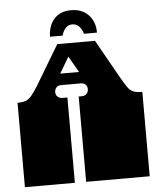

<svg xmlns="http://www.w3.org/2000/svg" viewBox="-59 -933 818 984"><g transform="rotate(-5 350.0 -441.5)"><path d="M29 0V-135Q29 -152 29 -156.5Q29 -161 29 -163Q29 -165 29 -171V-172Q29 -179 29 -180.5Q29 -182 29 -187.5Q29 -193 29 -209V-260Q29 -277 29 -281.5Q29 -286 29 -288Q29 -290 29 -296V-297Q29 -304 29 -305.5Q29 -307 29 -312.5Q29 -318 29 -334V-434Q53 -434 69.5 -439.5Q86 -445 101 -462.5Q116 -480 137 -514L258 -716H452L564 -517Q583 -484 595.5 -466Q608 -448 624.5 -441Q641 -434 671 -434V0H344V-135Q344 -152 344 -156.5Q344 -161 344 -163Q344 -165 344 -171V-172Q344 -179 344 -180.5Q344 -182 344 -187.5Q344 -193 344 -209V-260Q344 -277 344 -281.5Q344 -286 344 -288Q344 -290 344 -296V-297Q344 -304 344 -305.5Q344 -307 344 -312.5Q344 -318 344 -334V-439H360Q376 -439 385 -448.5Q394 -458 394 -473Q394 -487 385 -496Q376 -505 360 -505H260Q242 -505 234 -494.5Q226 -484 226 -472Q226 -456 236.5 -447.5Q247 -439 260 -439H286V0ZM260 -564H357L309 -647ZM343 -883Q399 -883 432.5 -848.5Q466 -814 466 -757H399Q383 -810 343 -810Q305 -810 289 -757H224Q226 -816 257.5 -849.5Q289 -883 343 -883Z"/></g></svg>

Font: Danfo
Style: Regular
Weight: 400
Designer: Seyi Olusanya, David Udoh, Eyiyemi Adegbite, Mirko Velimirović
Version: Version 1.000